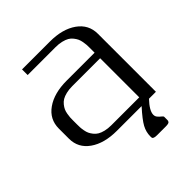

<svg xmlns="http://www.w3.org/2000/svg" viewBox="-205 -715 1014 1014"><g transform="rotate(-45 302.0 -208.0)"><path d="M458.5 -41.5V-333.5H250Q225.1 -333.5 205.1 -328.6Q185.1 -323.7 172.4 -316.2Q159.7 -308.6 150.4 -296.9Q141.1 -285.2 136.2 -274.7Q131.3 -264.2 128.7 -249.5Q126 -234.9 125.5 -225.1Q125 -215.3 125 -202.1V-172.9Q125 -159.7 125.5 -149.9Q126 -140.1 128.7 -125.5Q131.3 -110.8 136.2 -100.3Q141.1 -89.8 150.4 -78.1Q159.7 -66.4 172.4 -58.8Q185.1 -51.3 205.1 -46.4Q225.1 -41.5 250 -41.5ZM125 -541.5V-583.5H333.5Q426.8 -583.5 484.1 -543Q541.5 -502.4 541.5 -433.1V0H489.7Q445.8 46.4 445.8 76.2Q445.8 88.9 454.1 98.1Q462.4 107.4 470.7 113.8Q479 120.1 479 125V146Q479 151.4 478.5 153.8Q478 156.2 475.3 159.9Q472.7 163.6 465.8 165Q459 166.5 447.8 166.5H385.3Q370.1 166.5 363.3 163.8Q356.4 161.1 355.2 157.7Q354 154.3 354 146Q354 113.3 370.1 83.5Q386.2 53.7 434.6 0H250Q156.2 0 98.9 -40.3Q41.5 -80.6 41.5 -149.9V-225.1Q41.5 -294.4 98.9 -334.7Q156.2 -375 250 -375H458.5V-410.6Q458.5 -423.8 458 -433.3Q457.5 -442.9 454.8 -457.5Q452.1 -472.2 447.3 -482.7Q442.4 -493.2 433.1 -505.1Q423.8 -517.1 411.1 -524.4Q398.4 -531.7 378.4 -536.6Q358.4 -541.5 333.5 -541.5Z"/></g></svg>

Font: Gputeks
Style: Regular
Weight: 500
Version: Version 0.9